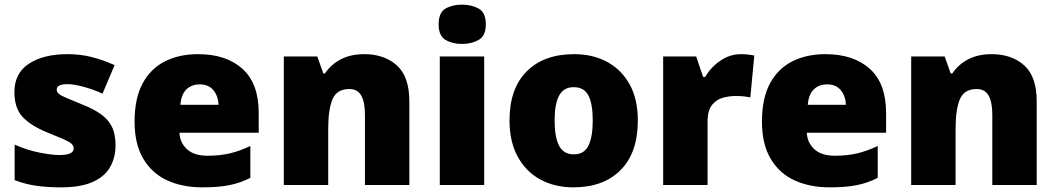

<svg xmlns="http://www.w3.org/2000/svg" viewBox="-20 -796 4544 826"><path d="M477 -170Q477 -118 453.5 -77Q430 -36 378.5 -13Q327 10 243 10Q184 10 137.5 3.5Q91 -3 43 -21V-174Q96 -150 150 -139.5Q204 -129 235 -129Q297 -129 297 -157Q297 -169 287 -178Q277 -187 251.5 -198Q226 -209 179 -228Q110 -257 76 -294.5Q42 -332 42 -400Q42 -481 104.5 -522Q167 -563 270 -563Q325 -563 373 -551Q421 -539 473 -516L421 -393Q380 -412 338 -423Q296 -434 271 -434Q224 -434 224 -411Q224 -401 232.5 -393Q241 -385 265 -375Q289 -365 335 -346Q383 -327 414.5 -304.5Q446 -282 461.5 -250.5Q477 -219 477 -170Z M832 -563Q953 -563 1023 -500Q1093 -437 1093 -310V-225H752Q754 -182 784.5 -154Q815 -126 873 -126Q925 -126 968 -136Q1011 -146 1057 -168V-31Q1017 -10 969.5 0Q922 10 850 10Q766 10 700.5 -19.5Q635 -49 597 -112Q559 -175 559 -273Q559 -373 593.5 -437Q628 -501 689.5 -532Q751 -563 832 -563ZM839 -433Q805 -433 782.5 -412Q760 -391 756 -345H920Q919 -382 898.5 -407.5Q878 -433 839 -433Z M1547 -563Q1633 -563 1687 -515Q1741 -467 1741 -360V0H1550V-302Q1550 -357 1534 -385Q1518 -413 1483 -413Q1429 -413 1410.5 -369Q1392 -325 1392 -242V0H1201V-553H1345L1371 -480H1378Q1404 -519 1446.5 -541Q1489 -563 1547 -563Z M1968 -776Q2009 -776 2039.5 -759Q2070 -742 2070 -691Q2070 -642 2039.5 -624.5Q2009 -607 1968 -607Q1926 -607 1896.5 -624.5Q1867 -642 1867 -691Q1867 -742 1896.5 -759Q1926 -776 1968 -776ZM2063 -553V0H1872V-553Z M2724 -278Q2724 -139 2650 -64.5Q2576 10 2447 10Q2367 10 2305 -23.5Q2243 -57 2207.5 -121.5Q2172 -186 2172 -278Q2172 -415 2246 -489Q2320 -563 2450 -563Q2530 -563 2591.5 -530Q2653 -497 2688.5 -433.5Q2724 -370 2724 -278ZM2366 -278Q2366 -207 2385 -169.5Q2404 -132 2449 -132Q2493 -132 2511.5 -169.5Q2530 -207 2530 -278Q2530 -349 2511.5 -385Q2493 -421 2448 -421Q2405 -421 2385.5 -385Q2366 -349 2366 -278Z M3167 -563Q3183 -563 3200 -561Q3217 -559 3225 -557L3208 -377Q3198 -379 3183.5 -381Q3169 -383 3143 -383Q3119 -383 3091.5 -376Q3064 -369 3044 -345.5Q3024 -322 3024 -272V0H2833V-553H2975L3005 -465H3014Q3037 -506 3078.5 -534.5Q3120 -563 3167 -563Z M3531 -563Q3652 -563 3722 -500Q3792 -437 3792 -310V-225H3451Q3453 -182 3483.5 -154Q3514 -126 3572 -126Q3624 -126 3667 -136Q3710 -146 3756 -168V-31Q3716 -10 3668.5 0Q3621 10 3549 10Q3465 10 3399.5 -19.5Q3334 -49 3296 -112Q3258 -175 3258 -273Q3258 -373 3292.5 -437Q3327 -501 3388.5 -532Q3450 -563 3531 -563ZM3538 -433Q3504 -433 3481.5 -412Q3459 -391 3455 -345H3619Q3618 -382 3597.5 -407.5Q3577 -433 3538 -433Z M4246 -563Q4332 -563 4386 -515Q4440 -467 4440 -360V0H4249V-302Q4249 -357 4233 -385Q4217 -413 4182 -413Q4128 -413 4109.5 -369Q4091 -325 4091 -242V0H3900V-553H4044L4070 -480H4077Q4103 -519 4145.5 -541Q4188 -563 4246 -563Z"/></svg>

Font: Noto Sans Syriac Eastern Black
Style: Regular
Weight: 900
Designer: Patrick Giasson and the Monotype Design Team
Foundry: Monotype Imaging Inc.
Version: Version 3.001; ttfautohint (v1.8.4.7-5d5b)